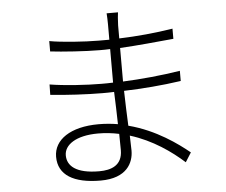

<svg xmlns="http://www.w3.org/2000/svg" viewBox="-55 -846 1110 941"><g transform="rotate(-5 500.0 -375.0)"><path d="M514 -108C514 -33 459 -14 400 -14C284 -14 243 -55 243 -106C243 -157 300 -199 410 -199C446 -199 480 -195 513 -188C513 -157 514 -129 514 -108ZM855 -67C800 -112 696 -189 561 -224C559 -276 556 -336 555 -396C647 -399 740 -406 836 -420V-470C741 -455 645 -446 554 -442V-474V-607C645 -612 732 -621 818 -629V-679C730 -665 643 -657 554 -654C554 -683 554 -706 554 -718C555 -750 557 -766 559 -782H503C504 -772 505 -744 505 -728V-652C488 -652 470 -652 453 -652C384 -652 269 -660 211 -671V-620C270 -613 382 -605 454 -605C471 -605 488 -605 505 -606V-474V-441C486 -440 467 -440 448 -440C376 -440 266 -447 194 -459L193 -408C267 -400 375 -394 448 -394C467 -394 487 -394 506 -395C508 -346 510 -289 511 -236C481 -241 449 -244 416 -244C278 -244 195 -187 195 -103C195 -13 270 32 403 32C532 32 566 -42 566 -101C566 -118 565 -144 564 -175C675 -141 765 -76 826 -21Z"/></g></svg>

Font: Source Han Sans SC Light
Style: Regular
Weight: 300
Designer: Ryoko NISHIZUKA (kana & ideographs); Paul D. Hunt (Latin, Greek & Cyrillic); Wenlong ZHANG (bopomofo); Sandoll Communica
Foundry: Adobe Systems Incorporated
Version: Version 1.004;PS 1.004;hotconv 1.0.82;makeotf.lib2.5.63406